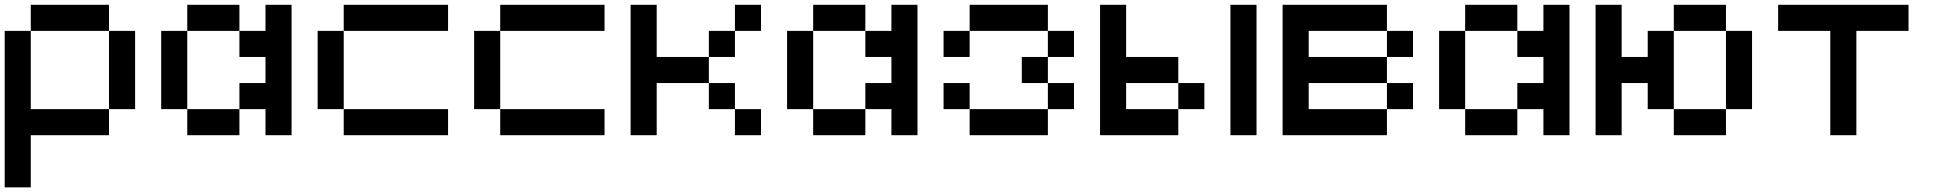

<svg xmlns="http://www.w3.org/2000/svg" viewBox="-20 -576 8262 818"><path d="M444.4 -444.4H111.1V-555.6H444.4ZM111.1 0V222.2H0V-444.4H111.1V-111.1H444.4V0ZM555.6 -111.1H444.4V-444.4H555.6Z M777.8 -111.1H666.7V-444.4H777.8ZM1111.1 -333.3H1000V-444.4H1111.1V-555.6H1222.2V0H1111.1V-111.1H1000V-222.2H1111.1ZM1000 0H777.8V-111.1H1000ZM1000 -444.4H777.8V-555.6H1000Z M1444.4 -111.1H1333.3V-444.4H1444.4ZM1888.9 -444.4H1444.4V-555.6H1888.9ZM1888.9 0H1444.4V-111.1H1888.9Z M2111.1 -111.1H2000V-444.4H2111.1ZM2555.6 -444.4H2111.1V-555.6H2555.6ZM2555.6 0H2111.1V-111.1H2555.6Z M2777.8 -222.2V0H2666.7V-555.6H2777.8V-333.3H3000V-222.2ZM3222.2 0H3111.1V-111.1H3222.2ZM3111.1 -111.1H3000V-222.2H3111.1ZM3222.2 -444.4H3111.1V-555.6H3222.2ZM3111.1 -333.3H3000V-444.4H3111.1Z M3444.4 -111.1H3333.3V-444.4H3444.4ZM3777.8 -333.3H3666.7V-444.4H3777.8V-555.6H3888.9V0H3777.8V-111.1H3666.7V-222.2H3777.8ZM3666.7 0H3444.4V-111.1H3666.7ZM3666.7 -444.4H3444.4V-555.6H3666.7Z M4111.1 -333.3H4000V-444.4H4111.1ZM4444.4 -444.4H4111.1V-555.6H4444.4ZM4444.4 0H4111.1V-111.1H4444.4ZM4111.1 -111.1H4000V-222.2H4111.1ZM4444.4 -222.2H4333.3V-333.3H4444.4ZM4555.6 -333.3H4444.4V-444.4H4555.6ZM4555.6 -111.1H4444.4V-222.2H4555.6Z M5111.1 -111.1H5000V-222.2H5111.1ZM5333.3 0H5222.2V-555.6H5333.3ZM4777.8 -333.3H5000V-222.2H4777.8V-111.1H5000V0H4666.7V-555.6H4777.8Z M6000 -111.1H5888.9V-222.2H6000ZM5888.9 -555.6V-444.4H5555.6V-333.3H5888.9V-222.2H5555.6V-111.1H5888.9V0H5444.4V-555.6ZM6000 -333.3H5888.9V-444.4H6000Z M6222.2 -111.1H6111.1V-444.4H6222.2ZM6555.6 -333.3H6444.4V-444.4H6555.6V-555.6H6666.7V0H6555.6V-111.1H6444.4V-222.2H6555.6ZM6444.4 0H6222.2V-111.1H6444.4ZM6444.4 -444.4H6222.2V-555.6H6444.4Z M7444.4 -111.1H7333.3V-444.4H7444.4ZM7000 -333.3V-444.4H7111.1V-111.1H7000V-222.2H6888.9V0H6777.8V-555.6H6888.9V-333.3ZM7333.3 0H7111.1V-111.1H7333.3ZM7333.3 -444.4H7111.1V-555.6H7333.3Z M7888.9 -444.4V0H7777.8V-444.4H7555.6V-555.6H8111.1V-444.4Z"/></svg>

Font: Pixeloid Sans
Style: Regular
Weight: 400
Designer: GGBotNet
Foundry: GGBotNet
Version: 0.5